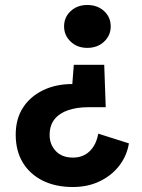

<svg xmlns="http://www.w3.org/2000/svg" viewBox="-20 -586 571 770"><path d="M398 -326 404 -156H333Q288 -156 253 -144Q218 -132 198.5 -107.5Q179 -83 179 -44Q179 -7 203.5 19.5Q228 46 273 46Q313 46 339.5 20.5Q366 -5 374 -50L497 -11Q489 38 459 77.5Q429 117 381 140.5Q333 164 272 164Q203 164 151.5 138.5Q100 113 71.5 66Q43 19 43 -46Q43 -109 72 -154Q101 -199 152.5 -224Q204 -249 270 -249L276 -326ZM330 -566Q371 -566 397.5 -541.5Q424 -517 424 -480Q424 -444 397.5 -419Q371 -394 330 -394Q290 -394 263.5 -419Q237 -444 237 -480Q237 -517 263.5 -541.5Q290 -566 330 -566Z"/></svg>

Font: Parkinsans Light SemiBold
Style: Regular
Weight: 600
Version: Version 1.000